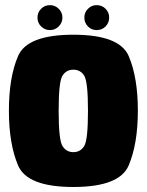

<svg xmlns="http://www.w3.org/2000/svg" viewBox="-20 -742 588 766"><path d="M272.5 4Q457 4 493.5 -82.2Q530 -168.5 530 -300.5Q530 -433 493.5 -518.2Q457 -603.5 272.5 -603.5Q88.5 -603.5 52 -518.2Q15.5 -433 15.5 -300.5Q15.5 -168.5 52 -82.2Q88.5 4 272.5 4ZM272.5 -135Q244.5 -135 229.2 -159.5Q214 -184 214 -300Q214 -416 229.2 -440Q244.5 -464 272.5 -464Q301 -464 316 -440Q331 -416 331 -300Q331 -184 316 -159.5Q301 -135 272.5 -135ZM179.5 -622Q199.5 -622 214.2 -636.5Q229 -651 229 -672Q229 -692.5 214.2 -707Q199.5 -721.5 179.5 -721.5Q158.5 -721.5 144 -707Q129.5 -692.5 129.5 -672Q129.5 -651 144 -636.5Q158.5 -622 179.5 -622ZM365.5 -622Q387 -622 401.2 -636.5Q415.5 -651 415.5 -672Q415.5 -692.5 401.2 -707Q387 -721.5 365.5 -721.5Q345.5 -721.5 331 -707Q316.5 -692.5 316.5 -672Q316.5 -651 330.8 -636.5Q345 -622 365.5 -622Z"/></svg>

Font: Anybody Condensed Black
Style: Regular
Weight: 900
Width: 3
Designer: Tyler Finck
Foundry: Etcetera Type Company
Version: Version 1.113;gftools[0.9.25]